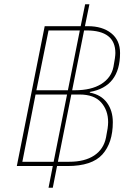

<svg xmlns="http://www.w3.org/2000/svg" viewBox="-20 -800 635 902"><path d="M248 -20 228 82H208L228 -20H59L190 -677H359L380 -780H400L379 -677H393Q461 -677 502.5 -644Q544 -611 544 -551Q544 -393 402 -368V-365Q455 -355 482.5 -317.5Q510 -280 510 -226Q510 -129 461 -74.5Q412 -20 297 -20ZM151 -376H299L355 -657H208ZM375 -657 319 -376H332Q409 -376 456 -405.5Q503 -435 513 -486Q522 -533 522 -551Q522 -657 386 -657ZM85 -40H232L295 -356H147ZM315 -356 252 -40H305Q378 -40 422.5 -69.5Q467 -99 478 -154Q488 -202 488 -226Q488 -282 455 -319Q422 -356 354 -356Z"/></svg>

Font: IBM Plex Sans Thin
Style: Italic
Weight: 100
Italic angle: -11.31°
Designer: Mike Abbink, Paul van der Laan, Pieter van Rosmalen
Foundry: Bold Monday
Version: Version 3.0